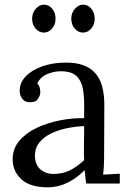

<svg xmlns="http://www.w3.org/2000/svg" viewBox="-20 -783 556 819"><path d="M348 0Q345 -17 344 -30Q343 -43 341 -57Q307 -23 267.5 -3.5Q228 16 184 16Q108 16 71 -18.5Q34 -53 34 -103Q34 -149 62.5 -182.5Q91 -216 136.5 -237.5Q182 -259 235.5 -269.5Q289 -280 339 -279V-341Q339 -376 333 -407Q327 -438 307 -458Q287 -478 243 -479Q214 -480 183.5 -468Q153 -456 139 -427Q147 -419 149.5 -408.5Q152 -398 152 -389Q152 -377 142 -361.5Q132 -346 107 -347Q86 -347 75 -361.5Q64 -376 64 -396Q64 -430 89.5 -457Q115 -484 160 -500Q205 -516 262 -516Q346 -516 386 -471.5Q426 -427 425 -331Q425 -275 424.5 -218.5Q424 -162 424 -106Q424 -90 423 -74Q422 -58 420 -38Q438 -39 455.5 -40Q473 -41 491 -42V0ZM339 -245Q305 -244 267.5 -236.5Q230 -229 198.5 -214Q167 -199 147.5 -174.5Q128 -150 129 -115Q131 -78 153.5 -59.5Q176 -41 207 -41Q248 -41 278.5 -56.5Q309 -72 339 -100Q338 -111 338 -124Q338 -137 338 -151Q338 -156 338.5 -183Q339 -210 339 -245ZM334 -644Q314 -644 299 -661Q284 -678 284 -703Q284 -728 299.5 -745.5Q315 -763 334 -763Q356 -763 370 -745.5Q384 -728 384 -703Q384 -678 369 -661Q354 -644 334 -644ZM167 -644Q147 -644 132 -661Q117 -678 117 -703Q117 -728 132.5 -745.5Q148 -763 167 -763Q189 -763 203 -745.5Q217 -728 217 -703Q217 -678 202 -661Q187 -644 167 -644Z"/></svg>

Font: Lora
Style: Regular
Weight: 400
Designer: Olga Karpushina, Alexei Vanyashin (Cyrillic)
Foundry: Cyreal
Version: Version 3.005; ttfautohint (v1.8.4.7-5d5b)